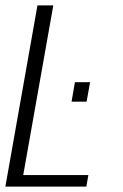

<svg xmlns="http://www.w3.org/2000/svg" viewBox="-36 -695 457 715"><path d="M-16 0H285.5L293 -43H50.5L162.5 -675H103.5ZM243 -389 230.5 -316.5H286.5L299.5 -389Z"/></svg>

Font: Anybody SemiCondensed Light
Style: Italic
Weight: 300
Width: 4
Italic angle: -10°
Version: Version 1.113;gftools[0.9.25]